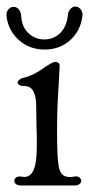

<svg xmlns="http://www.w3.org/2000/svg" viewBox="-34 -570 279 589"><path d="M10 -15Q10 -22 16 -26Q22 -30 33 -28Q63 -22 73 -60Q79 -82 79 -128Q79 -161 78 -179L77 -246Q77 -273 68.5 -289.5Q60 -306 41 -306Q31 -306 25.5 -309Q20 -312 20 -317Q20 -321 25.5 -325.5Q31 -330 41 -332Q72 -340 105 -365Q109 -367 119 -373.5Q129 -380 135 -380Q149 -380 149 -368L147 -328L143 -259Q141 -222 141 -161Q141 -90 146 -60Q149 -43 157 -35Q165 -27 180 -27Q187 -27 192 -28L198 -29Q206 -29 210.5 -25Q215 -21 215 -15Q215 -9 209.5 -5Q204 -1 194 -1H111H31Q21 -1 15.5 -5Q10 -9 10 -15ZM-14 -521Q-15 -533 -8.5 -541Q-2 -549 8 -549Q17 -549 23.5 -541.5Q30 -534 31 -521Q33 -487 53.5 -468Q74 -449 102 -449Q130 -449 150 -468Q170 -487 174 -522Q175 -535 182 -542.5Q189 -550 197 -550Q206 -550 213 -542Q220 -534 219 -522Q214 -477 182 -447.5Q150 -418 103 -418Q56 -418 23.5 -447.5Q-9 -477 -14 -521Z"/></svg>

Font: Hina Mincho
Style: Regular
Weight: 400
Designer: satsuyako
Foundry: satsuyako
Version: Version 1.100